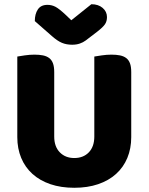

<svg xmlns="http://www.w3.org/2000/svg" viewBox="-20 -874 704 910"><path d="M602 -224Q602 -170 583.5 -125.5Q565 -81 530 -49.5Q495 -18 445 -1Q395 16 332 16Q269 16 219 -1Q169 -18 134 -49.5Q99 -81 80.5 -125.5Q62 -170 62 -224V-606Q73 -608 97 -611.5Q121 -615 143 -615Q166 -615 183.5 -611.5Q201 -608 213 -599Q225 -590 231 -574Q237 -558 237 -532V-227Q237 -179 263.5 -152Q290 -125 332 -125Q375 -125 401 -152Q427 -179 427 -227V-606Q438 -608 462 -611.5Q486 -615 508 -615Q531 -615 548.5 -611.5Q566 -608 578 -599Q590 -590 596 -574Q602 -558 602 -532ZM318 -778 413 -854Q446 -854 466.5 -836.5Q487 -819 487 -793Q487 -773 477.5 -759Q468 -745 441 -724L386 -682Q374 -673 358 -667.5Q342 -662 322 -662Q295 -662 273.5 -671Q252 -680 226 -703L145 -774Q145 -808 159.5 -829.5Q174 -851 205 -851Q225 -851 242.5 -842Q260 -833 292 -803Z"/></svg>

Font: Baloo Cyrillic
Style: Regular
Weight: 400
Designer: Ek Type, Denis Ignatov
Foundry: Ek Type
Version: Version 1.50 July 26, 2019